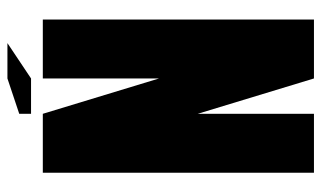

<svg xmlns="http://www.w3.org/2000/svg" viewBox="-192 -568 852 509"><g transform="rotate(90 234.5 -313.0)"><path d="M187.5 0H31.2V-718.8H187.5L281.2 -410.6V-718.8H437.5V0H281.2L187.5 -308.1ZM187.5 31.2H281.2V62.5L187.5 93.8H93.8Z"/></g></svg>

Font: Signwood
Style: Regular
Weight: 400
Designer: GGBotNet
Foundry: GGBotNet
Version: 0.95